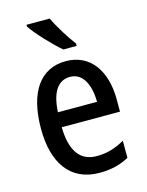

<svg xmlns="http://www.w3.org/2000/svg" viewBox="-117 -838 705 920"><g transform="rotate(-15 235.5 -378.0)"><path d="M221 -766H106V-757C132 -717 205 -640 246 -606H312V-618C284 -654 242 -721 221 -766ZM242 -549C116 -549 44 -448 44 -266C44 -99 115 10 262 10C318 10 364 -1 408 -25V-110C361 -83 319 -71 269 -71C187 -71 144 -130 142 -248H431V-308C431 -450 364 -549 242 -549ZM242 -471C306 -471 336 -407 337 -322H143C148 -423 184 -471 242 -471Z"/></g></svg>

Font: Noto Sans Sinhala Condensed Medium
Style: Regular
Weight: 500
Width: 3
Designer: Jelle Bosma - Monotype Design Team
Foundry: Monotype Imaging Inc.
Version: Version 2.006